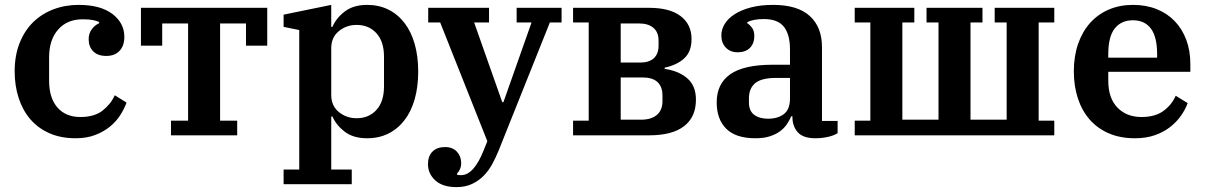

<svg xmlns="http://www.w3.org/2000/svg" viewBox="-20 -554 4932 786"><path d="M290 12Q229 12 182.5 -8.5Q136 -29 104.5 -65.5Q73 -102 56.5 -152.5Q40 -203 40 -262Q40 -326 60 -377Q80 -428 115 -462.5Q150 -497 198 -515.5Q246 -534 302 -534Q391 -534 440 -497Q489 -460 489 -403Q489 -367 469.5 -346Q450 -325 415 -325Q380 -325 361.5 -344Q343 -363 343 -393Q343 -417 355.5 -434Q368 -451 386 -459V-464Q375 -469 359.5 -472Q344 -475 318 -475Q255 -475 218 -433Q181 -391 181 -319V-224Q181 -153 215 -114Q249 -75 309 -75Q366 -75 399.5 -101Q433 -127 450 -164L498 -134Q489 -109 472.5 -83Q456 -57 430.5 -36Q405 -15 370 -1.5Q335 12 290 12Z M680 -60H750V-458H644V-367H557V-522H1074V-367H987V-458H881V-60H951V0H680Z M1141 140H1205V-431L1141 -444V-494L1336 -534V-444H1341Q1356 -480 1391.5 -507Q1427 -534 1483 -534Q1531 -534 1569.5 -515Q1608 -496 1635.5 -460.5Q1663 -425 1677.5 -374.5Q1692 -324 1692 -261Q1692 -198 1677.5 -147.5Q1663 -97 1635.5 -61.5Q1608 -26 1569.5 -7Q1531 12 1483 12Q1426 12 1391 -15Q1356 -42 1341 -77H1336V140H1420V200H1141ZM1440 -70Q1490 -70 1521 -104Q1552 -138 1552 -200V-322Q1552 -384 1521 -418Q1490 -452 1440 -452Q1398 -452 1367 -426.5Q1336 -401 1336 -357V-165Q1336 -121 1367 -95.5Q1398 -70 1440 -70Z M1849 212Q1792 212 1762 184.5Q1732 157 1732 118Q1732 85 1750.5 66.5Q1769 48 1802 48Q1833 48 1850.5 67Q1868 86 1868 114Q1868 128 1862.5 139.5Q1857 151 1851 156L1852 162Q1857 163 1868 163Q1920 163 1961 59L1975 24L1782 -462H1733V-522H1982V-462H1921L2036 -136H2041L2156 -462H2095V-522H2279V-462H2231L2021 63Q2010 90 1995.5 117Q1981 144 1960.5 165Q1940 186 1912.5 199Q1885 212 1849 212Z M2326 -60H2390V-462H2326V-522H2637Q2722 -522 2766.5 -488Q2811 -454 2811 -394Q2811 -343 2781.5 -315.5Q2752 -288 2701 -277V-272Q2758 -264 2793.5 -233.5Q2829 -203 2829 -146Q2829 -75 2780.5 -37.5Q2732 0 2637 0H2326ZM2604 -64Q2646 -64 2669 -83.5Q2692 -103 2692 -140V-162Q2692 -237 2610 -237H2521V-64ZM2602 -298Q2638 -298 2657 -316Q2676 -334 2676 -367V-388Q2676 -422 2655 -440Q2634 -458 2596 -458H2521V-298Z M3073 12Q2992 12 2953 -27Q2914 -66 2914 -135Q2914 -211 2969.5 -250Q3025 -289 3143 -289H3214V-352Q3214 -413 3189 -444.5Q3164 -476 3107 -476Q3063 -476 3039 -463V-459Q3049 -453 3058.5 -440.5Q3068 -428 3068 -406Q3068 -377 3050.5 -358.5Q3033 -340 2999 -340Q2970 -340 2951.5 -359Q2933 -378 2933 -409Q2933 -433 2946.5 -455.5Q2960 -478 2987 -495.5Q3014 -513 3053.5 -523.5Q3093 -534 3145 -534Q3245 -534 3295 -488.5Q3345 -443 3345 -361V-59H3409V-9Q3394 1 3369 6.5Q3344 12 3318 12Q3268 12 3246 -12.5Q3224 -37 3224 -75V-78H3219Q3212 -61 3201 -45Q3190 -29 3173 -16.5Q3156 -4 3131.5 4Q3107 12 3073 12ZM3124 -68Q3164 -68 3189 -87Q3214 -106 3214 -151V-235H3157Q3097 -235 3071.5 -213.5Q3046 -192 3046 -152V-134Q3046 -100 3067.5 -84Q3089 -68 3124 -68Z M3479 -60H3543V-462H3479V-522H3723V-462H3674V-64H3822V-462H3773V-522H4002V-462H3953V-64H4101V-462H4052V-522H4296V-462H4232V-60H4296V0H3479Z M4626 12Q4566 12 4519.5 -8Q4473 -28 4441 -64.5Q4409 -101 4392.5 -151.5Q4376 -202 4376 -262Q4376 -324 4393.5 -374.5Q4411 -425 4443 -460.5Q4475 -496 4519.5 -515Q4564 -534 4618 -534Q4672 -534 4715.5 -516.5Q4759 -499 4789.5 -467Q4820 -435 4836.5 -390.5Q4853 -346 4853 -291V-260H4517V-224Q4517 -152 4554.5 -113.5Q4592 -75 4653 -75Q4709 -75 4743 -100Q4777 -125 4793 -162L4842 -132Q4833 -107 4815.5 -81.5Q4798 -56 4771.5 -35Q4745 -14 4709 -1Q4673 12 4626 12ZM4517 -318H4717V-331Q4717 -403 4691.5 -437Q4666 -471 4618 -471Q4570 -471 4543.5 -437.5Q4517 -404 4517 -332Z"/></svg>

Font: IBM Plex Serif SmBld
Style: Regular
Weight: 600
Designer: Mike Abbink, Paul van der Laan, Pieter van Rosmalen
Foundry: Bold Monday
Version: Version 3.001